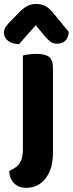

<svg xmlns="http://www.w3.org/2000/svg" viewBox="-48 -749 360 950"><path d="M-2.2 97.7 22.4 83.4Q46.1 69.6 55.7 46.4Q65.3 23.2 65.3 -8.4V-263H214V5.9Q214 75.1 188 118Q170.5 148.4 143.4 164.4Q116.2 180.4 81.8 180.4Q43.8 180.4 21.2 157.3Q-1.4 134.3 -2.2 97.7ZM214 -230.4H65.3V-474.2Q74.9 -477 92.9 -479.7Q110.8 -482.5 131.7 -482.5Q175 -482.5 194.5 -467.7Q214 -452.8 214 -412.8ZM174.9 -568.4 128.9 -624.1Q103.6 -595.3 85.7 -575.6Q67.8 -555.9 46.2 -530.6Q12.3 -531.1 -8.1 -547Q-28.4 -562.8 -28.4 -587.2Q-28.4 -605 -18.5 -618.1Q-8.6 -631.2 10.3 -650.3L50.8 -692Q68.3 -709 87.2 -719.2Q106 -729.4 131.2 -729.4Q154.8 -729.4 174.4 -720.4Q194 -711.3 217.7 -681.8L291.8 -591.7Q291.8 -567.3 277.5 -550Q263.2 -532.6 233.5 -532.6Q216.2 -532.6 202.6 -542.3Q189 -552 174.9 -568.4Z"/></svg>

Font: Baloo Paaji 2
Style: Regular
Weight: 400
Designer: Shuchita Grover, Noopur Datye and Ek Type
Foundry: Ek Type
Version: Version 1.700